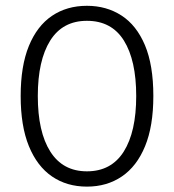

<svg xmlns="http://www.w3.org/2000/svg" viewBox="-20 -648 614 678"><path d="M287 11Q216 11 163.5 -25Q111 -61 82 -132Q53 -203 53 -309Q53 -415 82 -485.8Q111 -556.5 163.5 -592Q216 -627.5 287 -627.5Q356 -627.5 409 -593.2Q462 -559 491.8 -488.5Q521.5 -418 521.5 -309Q521.5 -202.5 492.2 -131.5Q463 -60.5 410.2 -24.8Q357.5 11 287 11ZM287 -43Q373 -43 417 -112.8Q461 -182.5 461 -309Q461 -435 417.5 -504.8Q374 -574.5 287 -574.5Q201 -574.5 157.2 -504.5Q113.5 -434.5 113.5 -309Q113.5 -182 157.8 -112.5Q202 -43 287 -43Z"/></svg>

Font: Betina Sans Light
Style: Regular
Weight: 300
Designer: Jonathan Pinhorn (font) & Cristiano Sobral (main changes)
Version: Version 2.001;October 6, 2020;FontCreator 13.0.0.2681 64-bit